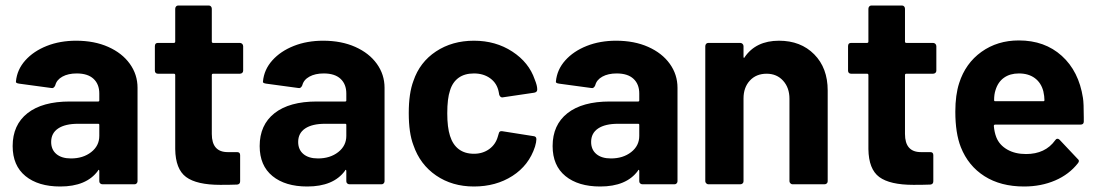

<svg xmlns="http://www.w3.org/2000/svg" viewBox="-20 -670 3996 698"><path d="M26 -139Q26 -216 80 -258.5Q134 -301 234 -301H337Q341 -301 341 -305V-330Q341 -364 320 -383.5Q299 -403 259 -403Q228 -403 207 -391.5Q186 -380 181 -360Q176 -348 167 -350L49 -366Q36 -368 38 -374Q42 -417 72 -450.5Q102 -484 150 -503Q198 -522 257 -522Q323 -522 373.5 -499.5Q424 -477 452 -438Q480 -399 480 -351V-11Q480 -7 477 -3.5Q474 0 469 0H353Q348 0 344.5 -3Q341 -6 341 -11V-48Q341 -52 339 -52.5Q337 -53 336 -49Q294 8 199 8Q119 8 72.5 -30Q26 -68 26 -139ZM238 -94Q282 -94 311.5 -117Q341 -140 341 -176V-216Q341 -220 337 -220H264Q217 -220 191.5 -203Q166 -186 166 -154Q166 -126 185 -110Q204 -94 238 -94Z M617 -128V-397Q617 -402 612 -402H554Q549 -402 546 -405Q543 -408 543 -413V-502Q543 -514 554 -514H612Q617 -514 617 -519V-638Q617 -643 620 -646.5Q623 -650 628 -650H739Q744 -650 747 -646.5Q750 -643 750 -638V-519Q750 -514 755 -514H852Q857 -514 860.5 -510.5Q864 -507 864 -502V-413Q864 -408 860.5 -405Q857 -402 852 -402H755Q750 -402 750 -397V-183Q750 -117 808 -117H842Q853 -117 853 -106V-11Q853 0 842 1Q817 2 781 2Q695 2 656.5 -26.5Q618 -55 617 -128Z M924 -139Q924 -216 978 -258.5Q1032 -301 1132 -301H1235Q1239 -301 1239 -305V-330Q1239 -364 1218 -383.5Q1197 -403 1157 -403Q1126 -403 1105 -391.5Q1084 -380 1079 -360Q1074 -348 1065 -350L947 -366Q934 -368 936 -374Q940 -417 970 -450.5Q1000 -484 1048 -503Q1096 -522 1155 -522Q1221 -522 1271.5 -499.5Q1322 -477 1350 -438Q1378 -399 1378 -351V-11Q1378 -7 1375 -3.5Q1372 0 1367 0H1251Q1246 0 1242.5 -3Q1239 -6 1239 -11V-48Q1239 -52 1237 -52.5Q1235 -53 1234 -49Q1192 8 1097 8Q1017 8 970.5 -30Q924 -68 924 -139ZM1136 -94Q1180 -94 1209.5 -117Q1239 -140 1239 -176V-216Q1239 -220 1235 -220H1162Q1115 -220 1089.5 -203Q1064 -186 1064 -154Q1064 -126 1083 -110Q1102 -94 1136 -94Z M1483 -142Q1466 -186 1466 -259Q1466 -331 1483 -376Q1506 -444 1565 -483Q1624 -522 1703 -522Q1782 -522 1842.5 -482.5Q1903 -443 1924 -381Q1933 -359 1933 -346V-344Q1933 -335 1922 -333L1807 -316H1805Q1799 -316 1795 -325L1793 -336Q1787 -367 1762.5 -385Q1738 -403 1703 -403Q1669 -403 1647 -387Q1625 -371 1616 -341Q1606 -312 1606 -258Q1606 -207 1616 -176Q1626 -144 1648 -127.5Q1670 -111 1703 -111Q1735 -111 1758.5 -128Q1782 -145 1790 -174L1793 -184Q1795 -195 1806 -193L1920 -175Q1930 -174 1930 -164Q1930 -154 1925 -137Q1903 -69 1843 -30.5Q1783 8 1703 8Q1624 8 1565.5 -32Q1507 -72 1483 -142Z M1989 -139Q1989 -216 2043 -258.5Q2097 -301 2197 -301H2300Q2304 -301 2304 -305V-330Q2304 -364 2283 -383.5Q2262 -403 2222 -403Q2191 -403 2170 -391.5Q2149 -380 2144 -360Q2139 -348 2130 -350L2012 -366Q1999 -368 2001 -374Q2005 -417 2035 -450.5Q2065 -484 2113 -503Q2161 -522 2220 -522Q2286 -522 2336.5 -499.5Q2387 -477 2415 -438Q2443 -399 2443 -351V-11Q2443 -7 2440 -3.5Q2437 0 2432 0H2316Q2311 0 2307.5 -3Q2304 -6 2304 -11V-48Q2304 -52 2302 -52.5Q2300 -53 2299 -49Q2257 8 2162 8Q2082 8 2035.5 -30Q1989 -68 1989 -139ZM2201 -94Q2245 -94 2274.5 -117Q2304 -140 2304 -176V-216Q2304 -220 2300 -220H2227Q2180 -220 2154.5 -203Q2129 -186 2129 -154Q2129 -126 2148 -110Q2167 -94 2201 -94Z M2544 -11V-502Q2544 -507 2547 -510.5Q2550 -514 2555 -514H2671Q2676 -514 2679.5 -510.5Q2683 -507 2683 -502V-464Q2683 -460 2684.5 -459.5Q2686 -459 2687 -462Q2728 -522 2812 -522Q2891 -522 2940 -472.5Q2989 -423 2989 -341V-11Q2989 -6 2985.5 -3Q2982 0 2977 0H2861Q2857 0 2853.5 -3.5Q2850 -7 2850 -11V-311Q2850 -351 2827 -376.5Q2804 -402 2767 -402Q2729 -402 2706 -377Q2683 -352 2683 -312V-11Q2683 -6 2679.5 -3Q2676 0 2671 0H2555Q2551 0 2547.5 -3.5Q2544 -7 2544 -11Z M3137 -128V-397Q3137 -402 3132 -402H3074Q3069 -402 3066 -405Q3063 -408 3063 -413V-502Q3063 -514 3074 -514H3132Q3137 -514 3137 -519V-638Q3137 -643 3140 -646.5Q3143 -650 3148 -650H3259Q3264 -650 3267 -646.5Q3270 -643 3270 -638V-519Q3270 -514 3275 -514H3372Q3377 -514 3380.5 -510.5Q3384 -507 3384 -502V-413Q3384 -408 3380.5 -405Q3377 -402 3372 -402H3275Q3270 -402 3270 -397V-183Q3270 -117 3328 -117H3362Q3373 -117 3373 -106V-11Q3373 0 3362 1Q3337 2 3301 2Q3215 2 3176.5 -26.5Q3138 -55 3137 -128Z M3473 -135Q3453 -186 3453 -264Q3453 -325 3467 -368Q3490 -440 3548 -481.5Q3606 -523 3684 -523Q3778 -523 3840 -467Q3902 -411 3917 -314Q3920 -296 3920 -243V-228Q3920 -217 3908 -217H3598Q3593 -217 3593 -212Q3595 -189 3602 -171Q3613 -143 3641.5 -126.5Q3670 -110 3710 -110Q3780 -110 3816 -160Q3819 -165 3823.5 -165.5Q3828 -166 3832 -162L3898 -92Q3906 -86 3899 -77Q3867 -36 3816 -14Q3765 8 3703 8Q3618 8 3559 -29.5Q3500 -67 3473 -135ZM3598 -302H3773Q3777 -302 3777 -306Q3777 -320 3773 -338Q3765 -369 3742 -386Q3719 -403 3684 -403Q3652 -403 3630 -387.5Q3608 -372 3599 -342Q3594 -327 3594 -306Q3594 -302 3598 -302Z"/></svg>

Font: Barlow GEO Bold
Style: Regular
Weight: 700
Designer: Jeremy Tribby
Foundry: Tribby Type
Version: Version 1.408